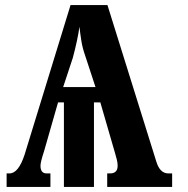

<svg xmlns="http://www.w3.org/2000/svg" viewBox="-20 -734 738 754"><path d="M6 0H178V-53H163Q139 -53 139 -83Q139 -98 153 -140L208 -332H231V0H349V-332H374L432 -132Q436 -119 439 -106.5Q442 -94 442 -83Q442 -53 412 -53H401V0H656V-53H641Q608 -53 594 -99L402 -714H257L77 -128Q53 -53 17 -53H6ZM228 -392 266 -507Q285 -578 292 -629Q295 -602 299.5 -573.5Q304 -545 315 -514L355 -392Z"/></svg>

Font: Noto Serif ExtraCondensed Extra
Style: Regular
Weight: 800
Width: 3
Designer: Monotype Design Team
Foundry: Monotype Imaging Inc.
Version: Version 1.002